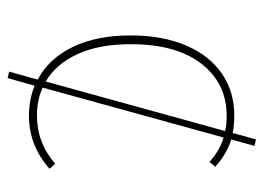

<svg xmlns="http://www.w3.org/2000/svg" viewBox="-114 -512 692 504"><g transform="rotate(90 232.0 -260.0)"><path d="M284 10Q241 10 205 -5L185 66L168 62L189 -13Q134 -42 103.5 -104.5Q73 -167 73 -257Q73 -340 99 -401.5Q125 -463 172.5 -496Q220 -529 283 -529Q310 -529 329 -525L346 -586L363 -582L346 -521Q383 -510 418 -479L405 -464Q375 -491 341 -501L210 -26Q243 -11 283 -11Q355 -11 410 -59L423 -44Q362 10 284 10ZM194 -34 324 -505Q308 -509 284 -509Q199 -509 147.5 -443Q96 -377 96 -257Q96 -174 122 -117.5Q148 -61 194 -34Z"/></g></svg>

Font: Fira Sans Thin
Style: Regular
Weight: 100
Designer: bBox Type GmbH & Carrois Corporate GbR & Edenspiekermann AG
Foundry: bBox Type GmbH & Carrois Corporate GbR & Edenspiekermann AG
Version: Version 4.301